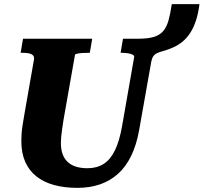

<svg xmlns="http://www.w3.org/2000/svg" viewBox="-20 -897 983 927"><path d="M353.8 10Q290.8 10 240.7 -3.8Q190.6 -17.6 155.4 -45.6Q120.2 -73.6 101.6 -115.9Q83 -158.2 83 -215.8Q83 -233.2 84.2 -251Q85.4 -268.8 88.7 -290.3Q92 -311.8 96.6 -338.6L143.8 -608Q146.4 -622.2 139.7 -629.3Q133 -636.4 120.2 -639.2Q107.4 -642 90 -642H79.6L91.2 -710H425.2L413.6 -642H404.6Q391.6 -642 377.1 -641Q362.6 -640 352.8 -638Q343 -636 342 -632L286.4 -316.8Q282.8 -292.8 279.8 -272.7Q276.8 -252.6 275.4 -236.5Q274 -220.4 274 -206.8Q274 -174.8 282.7 -151.8Q291.4 -128.8 308.2 -113.8Q325 -98.8 348.6 -91.8Q372.2 -84.8 402 -84.8Q447.6 -84.8 480.4 -105.6Q513.2 -126.4 535 -171.3Q556.8 -216.2 569.4 -288.2L627.8 -621.6Q629.2 -628.6 620.2 -633.1Q611.2 -637.6 597.5 -639.8Q583.8 -642 570.6 -642H562.2L573.8 -710H646.6Q692.8 -710 721.7 -718.5Q750.6 -727 767.4 -746.2Q784.2 -765.4 793.4 -797.8Q802.6 -830.2 809.4 -877H943Q937.2 -831.4 925.9 -797.2Q914.6 -763 898.5 -738.3Q882.4 -713.6 862.2 -696.7Q842 -679.8 817.5 -668.6Q793 -657.4 765.8 -650Q749 -645.8 737.4 -639.9Q725.8 -634 719.5 -624.4Q713.2 -614.8 710.2 -598.4L651.8 -268.8Q639 -197.2 613.3 -144.4Q587.6 -91.6 549.6 -57.6Q511.6 -23.6 462.6 -6.8Q413.6 10 353.8 10Z"/></svg>

Font: Roboto Serif 20pt
Style: Italic
Weight: 400
Italic angle: -10°
Designer: Greg Gazdowicz
Foundry: Commercial Type
Version: Version 1.008